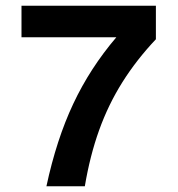

<svg xmlns="http://www.w3.org/2000/svg" viewBox="-20 -650 620 670"><path d="M142 0Q177 -163 235.5 -287.5Q294 -412 386 -520H55V-630H524V-513Q456 -441 407 -363Q358 -285 326 -196Q294 -107 276 0Z"/></svg>

Font: Sometype Mono
Style: Bold
Weight: 700
Monospace: yes
Designer: Ryoichi Tsunekawa
Foundry: Dharma Type
Version: Version 1.000; ttfautohint (v1.8.3)